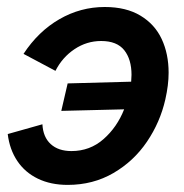

<svg xmlns="http://www.w3.org/2000/svg" viewBox="-20 -516 524 546"><path d="M2 -134.8 100.6 -162.6Q102.5 -126 124.3 -106.2Q146 -86.4 183.1 -86.4Q235.8 -86.4 274.4 -120.4Q313 -154.3 333 -205.1L154.3 -200.7L172.4 -278.8L353 -283.7Q354 -297.4 354 -303.2Q354 -347.2 333.3 -373.3Q312.5 -399.4 267.6 -399.4Q226.6 -399.4 191.9 -376.2Q157.2 -353 137.7 -314.5L46.9 -362.8Q88.9 -426.8 148.9 -461.4Q209 -496.1 277.8 -496.1Q338.9 -496.1 379.6 -471.4Q420.4 -446.8 439.9 -404.8Q459.5 -362.8 459.5 -309.1Q459.5 -274.4 450.2 -233.4Q435.5 -168.5 397.9 -113Q360.4 -57.6 302.5 -23.9Q244.6 9.8 172.4 9.8Q124.5 9.8 87.9 -7.8Q51.3 -25.4 29.3 -58.1Q7.3 -90.8 2 -134.8Z"/></svg>

Font: Acari Sans SemiBold
Style: Italic
Weight: 600
Italic angle: -13°
Designer: Alfredo Marco Pradil and Stefan Peev
Foundry: Hanken Design Co.
Version: Version 1.045;January 11, 2019;FontCreator 11.5.0.2425 64-bi